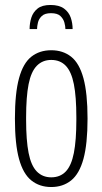

<svg xmlns="http://www.w3.org/2000/svg" viewBox="-20 -740 412 772"><path d="M186 12Q139 12 106 -14.5Q73 -41 56.5 -101Q40 -161 40 -263Q40 -365 56.5 -425.5Q73 -486 106 -512Q139 -538 186 -538Q233 -538 266 -512Q299 -486 315.5 -425.5Q332 -365 332 -263Q332 -161 315.5 -101Q299 -41 266 -14.5Q233 12 186 12ZM186 -27Q222 -27 244.5 -50.5Q267 -74 277 -125Q287 -176 287 -258V-268Q287 -351 277 -401.5Q267 -452 244.5 -475.5Q222 -499 186 -499Q151 -499 128 -475.5Q105 -452 95 -401.5Q85 -351 85 -268V-258Q85 -176 95 -125Q105 -74 128 -50.5Q151 -27 186 -27ZM183 -720Q218 -720 237.5 -705.5Q257 -691 264.5 -669Q272 -647 272 -623H243Q243 -634 239 -649Q235 -664 223 -675.5Q211 -687 185 -687Q160 -687 148 -675.5Q136 -664 132.5 -649Q129 -634 129 -623H99Q99 -647 106 -669Q113 -691 131 -705.5Q149 -720 183 -720Z"/></svg>

Font: Archivo ExtraCondensed Thin
Style: Regular
Weight: 250
Width: 2
Designer: Hector Gatti
Foundry: Omnibus-Type
Version: Version 2.001